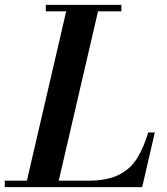

<svg xmlns="http://www.w3.org/2000/svg" viewBox="-66 -770 686 790"><path d="M38.5 0 212.5 -750H343.5L169.5 0ZM-46.5 0V-26.5H295Q373.5 -26.5 421.2 -49.8Q469 -73 497 -117.2Q525 -161.5 544 -225H571L519 0ZM122.5 -723.5V-750H433.5V-723.5Z"/></svg>

Font: Bodoni Moda 9pt SemiBold
Style: Italic
Weight: 600
Italic angle: -13°
Designer: Owen Earl
Foundry: indestructible type
Version: Version 2.004